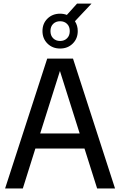

<svg xmlns="http://www.w3.org/2000/svg" viewBox="-20 -1074 685 1094"><path d="M9 0 249 -740H396L635.5 0H533.5L461.5 -227.5H181.5L110 0ZM209 -313.5H434L321.5 -669.5ZM322.5 -797.5Q279 -797.5 250.5 -825.8Q222 -854 222 -897Q222 -940 250.5 -968Q279 -996 322.5 -996Q343 -996 361 -989L419 -1053.5H501.5L407 -953Q423 -928.5 423 -897Q423 -854 394.5 -825.8Q366 -797.5 322.5 -797.5ZM322.5 -840.5Q346.5 -840.5 362 -855.8Q377.5 -871 377.5 -897Q377.5 -923 362 -938Q346.5 -953 322.5 -953Q298.5 -953 283 -938Q267.5 -923 267.5 -897Q267.5 -871 283 -855.8Q298.5 -840.5 322.5 -840.5Z"/></svg>

Font: Encode Sans SemiCondensed SemiCondensed Medium
Style: Regular
Weight: 500
Width: 4
Designer: Multiple Designers
Foundry: Impallari Type
Version: Version 3.000; ttfautohint (v1.8.3) -l 8 -r 50 -G 200 -x 14 